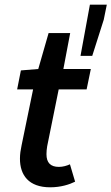

<svg xmlns="http://www.w3.org/2000/svg" viewBox="-20 -786 475 818"><path d="M194 12C239 12 276 0 300 -12L278 -86C265 -80 248 -75 231 -75C195 -75 178 -93 178 -129C178 -140 179 -151 181 -163L230 -405H349L367 -492H250L279 -645H187L143 -492L69 -486L53 -405H121L72 -167C68 -148 65 -130 65 -110C65 -40 102 12 194 12ZM323 -548H373L422 -702L435 -766H363Z"/></svg>

Font: Source Sans Pro Semibold
Style: Italic
Weight: 600
Italic angle: -11°
Designer: Paul D. Hunt
Foundry: Adobe Systems Incorporated
Version: Version 3.006;hotconv 1.0.111;makeotfexe 2.5.65597